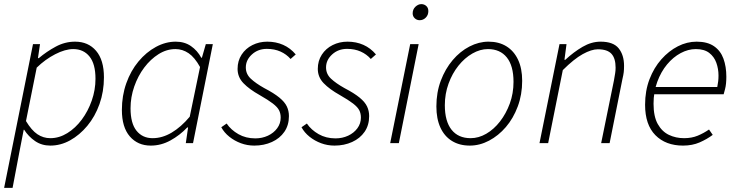

<svg xmlns="http://www.w3.org/2000/svg" viewBox="-23 -694 3577 931"><path d="M-3 217 137 -480H171L161 -412H165Q203 -444 247.5 -468Q292 -492 341 -492Q405 -492 443 -447.5Q481 -403 481 -319Q481 -250 459.5 -189.5Q438 -129 400.5 -84Q363 -39 317 -13.5Q271 12 221 12Q179 12 147 -10Q115 -32 94 -65H92L71 43L38 217ZM221 -24Q264 -24 303.5 -48.5Q343 -73 373.5 -114Q404 -155 422 -206.5Q440 -258 440 -312Q440 -384 411 -420Q382 -456 332 -456Q293 -456 244.5 -431Q196 -406 155 -366L103 -107Q130 -62 158.5 -43Q187 -24 221 -24Z M708 12Q645 12 606.5 -32.5Q568 -77 568 -161Q568 -230 589.5 -290.5Q611 -351 648.5 -396Q686 -441 733 -466.5Q780 -492 829 -492Q872 -492 903 -470.5Q934 -449 953 -414H956L975 -480H1009L913 0H878L889 -76H885Q849 -38 803.5 -13Q758 12 708 12ZM717 -24Q764 -24 809.5 -51Q855 -78 897 -128L947 -369Q921 -416 891.5 -436Q862 -456 828 -456Q785 -456 746 -431.5Q707 -407 676.5 -366.5Q646 -326 628 -274.5Q610 -223 610 -169Q610 -96 639 -60Q668 -24 717 -24Z M1210 12Q1176 12 1145 0.5Q1114 -11 1089 -31Q1064 -51 1050 -77L1076 -95Q1097 -64 1133 -43.5Q1169 -23 1215 -23Q1248 -23 1276 -36Q1304 -49 1321 -72Q1338 -95 1338 -124Q1338 -144 1330 -159.5Q1322 -175 1300 -192Q1278 -209 1236 -233Q1186 -261 1157.5 -290.5Q1129 -320 1129 -360Q1129 -399 1148.5 -429Q1168 -459 1201 -475.5Q1234 -492 1273 -492Q1315 -492 1350 -476.5Q1385 -461 1411 -430L1386 -408Q1366 -431 1337 -444Q1308 -457 1271 -457Q1228 -457 1198.5 -430Q1169 -403 1169 -367Q1169 -335 1193 -312.5Q1217 -290 1258 -267Q1306 -242 1332 -220.5Q1358 -199 1368 -177.5Q1378 -156 1378 -131Q1378 -87 1356 -55Q1334 -23 1295.5 -5.5Q1257 12 1210 12Z M1599 12Q1565 12 1534 0.5Q1503 -11 1478 -31Q1453 -51 1439 -77L1465 -95Q1486 -64 1522 -43.5Q1558 -23 1604 -23Q1637 -23 1665 -36Q1693 -49 1710 -72Q1727 -95 1727 -124Q1727 -144 1719 -159.5Q1711 -175 1689 -192Q1667 -209 1625 -233Q1575 -261 1546.5 -290.5Q1518 -320 1518 -360Q1518 -399 1537.5 -429Q1557 -459 1590 -475.5Q1623 -492 1662 -492Q1704 -492 1739 -476.5Q1774 -461 1800 -430L1775 -408Q1755 -431 1726 -444Q1697 -457 1660 -457Q1617 -457 1587.5 -430Q1558 -403 1558 -367Q1558 -335 1582 -312.5Q1606 -290 1647 -267Q1695 -242 1721 -220.5Q1747 -199 1757 -177.5Q1767 -156 1767 -131Q1767 -87 1745 -55Q1723 -23 1684.5 -5.5Q1646 12 1599 12Z M1869 0 1966 -480H2007L1911 0ZM2012 -596Q1998 -596 1988 -605.5Q1978 -615 1978 -629Q1978 -649 1991.5 -661.5Q2005 -674 2020 -674Q2034 -674 2044 -665Q2054 -656 2054 -640Q2054 -621 2041.5 -608.5Q2029 -596 2012 -596Z M2255 12Q2205 12 2168.5 -10.5Q2132 -33 2112.5 -75.5Q2093 -118 2093 -178Q2093 -246 2114.5 -303Q2136 -360 2172 -402.5Q2208 -445 2253.5 -468.5Q2299 -492 2346 -492Q2396 -492 2432.5 -469.5Q2469 -447 2489 -404.5Q2509 -362 2509 -302Q2509 -235 2487.5 -177.5Q2466 -120 2430 -78Q2394 -36 2348.5 -12Q2303 12 2255 12ZM2259 -24Q2298 -24 2335 -45.5Q2372 -67 2401.5 -105Q2431 -143 2449 -192Q2467 -241 2467 -297Q2467 -375 2434.5 -415.5Q2402 -456 2343 -456Q2305 -456 2267.5 -434.5Q2230 -413 2200 -375.5Q2170 -338 2152 -288.5Q2134 -239 2134 -184Q2134 -106 2166.5 -65Q2199 -24 2259 -24Z M2593 0 2690 -480H2724L2714 -404H2718Q2759 -442 2802 -467Q2845 -492 2889 -492Q2951 -492 2977 -459.5Q3003 -427 3003 -375Q3003 -357 3001.5 -344Q3000 -331 2995 -310L2933 0H2892L2954 -304Q2958 -327 2960 -339.5Q2962 -352 2962 -366Q2962 -411 2942 -433Q2922 -455 2876 -455Q2845 -455 2802.5 -431.5Q2760 -408 2706 -354L2635 0Z M3289 12Q3205 12 3155 -38.5Q3105 -89 3105 -186Q3105 -254 3126.5 -310Q3148 -366 3184 -406.5Q3220 -447 3264 -469.5Q3308 -492 3355 -492Q3407 -492 3439 -470Q3471 -448 3485 -409.5Q3499 -371 3499 -322Q3499 -305 3497.5 -289.5Q3496 -274 3492.5 -261Q3489 -248 3486 -237H3138L3145 -272H3455Q3458 -287 3459.5 -300Q3461 -313 3461 -328Q3461 -360 3450.5 -389.5Q3440 -419 3416 -437.5Q3392 -456 3351 -456Q3314 -456 3277.5 -436.5Q3241 -417 3211.5 -381.5Q3182 -346 3164 -297Q3146 -248 3146 -191Q3146 -129 3166.5 -92.5Q3187 -56 3220.5 -40Q3254 -24 3294 -24Q3331 -24 3360 -36Q3389 -48 3415 -66L3433 -40Q3405 -19 3369.5 -3.5Q3334 12 3289 12Z"/></svg>

Font: Source Sans 3 ExtraLight Light
Style: Italic
Weight: 300
Italic angle: -11°
Version: Version 3.052;hotconv 1.1.0;makeotfexe 2.6.0